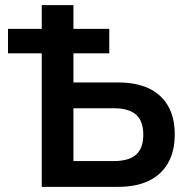

<svg xmlns="http://www.w3.org/2000/svg" viewBox="-20 -725 739 745"><path d="M142 0V-518H11V-613H142V-705H265V-613H404V-518H265V-405H438Q508 -405 556.5 -382.5Q605 -360 631.5 -315Q658 -270 658 -204Q658 -137 631.5 -91.5Q605 -46 556.5 -23Q508 0 438 0ZM265 -100H421Q481 -100 508.5 -125.5Q536 -151 536 -202Q536 -255 508 -280Q480 -305 421 -305H265Z"/></svg>

Font: Nunito Sans 10pt SemiCondensed
Style: Bold
Weight: 700
Width: 4
Designer: Vernon Adams
Foundry: Vernon Adams
Version: Version 3.101;gftools[0.9.27]